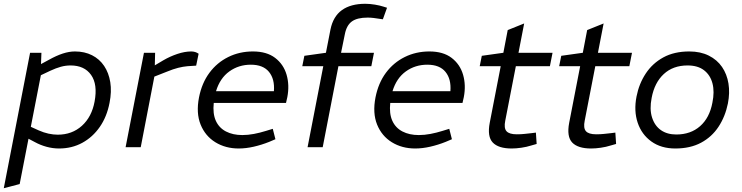

<svg xmlns="http://www.w3.org/2000/svg" viewBox="-30 -778 3921 1015"><path d="M282 7Q249 7 216 -2Q183 -11 154 -27L99 -56L121 -113L174 -89Q201 -77 226.5 -71.5Q252 -66 275 -66Q351 -66 403 -113Q455 -160 470 -241Q487 -332 451.5 -382Q416 -432 343 -432Q317 -432 291.5 -425Q266 -418 236 -404L181 -378L177 -434L227 -461Q268 -484 302 -495Q336 -506 366 -506Q417 -506 456.5 -486Q496 -466 520.5 -429.5Q545 -393 553 -343.5Q561 -294 549 -234Q535 -161 497.5 -107Q460 -53 405 -23Q350 7 282 7ZM-10 217 129 -499H189L186 -420L191 -406L74 195Z M634 0 731 -499H790L788 -415L769 -421L833 -459Q869 -480 908 -493Q947 -506 981 -506Q1003 -506 1020 -494L1007 -431Q984 -430 961 -428Q938 -426 912 -419.5Q886 -413 852 -399L786 -373L714 0Z M1232 7Q1162 7 1108.5 -26Q1055 -59 1030.5 -119.5Q1006 -180 1022 -263Q1037 -339 1077 -393Q1117 -447 1176.5 -476.5Q1236 -506 1307 -506Q1380 -506 1424.5 -472Q1469 -438 1485 -383Q1501 -328 1489 -265L1482 -234H1100Q1094 -177 1111 -139.5Q1128 -102 1164.5 -83Q1201 -64 1251 -64Q1281 -64 1312.5 -70Q1344 -76 1376 -86L1412 -97L1426 -42L1393 -28Q1353 -12 1311.5 -2.5Q1270 7 1232 7ZM1112 -296H1418Q1423 -360 1392 -398Q1361 -436 1296 -436Q1232 -436 1182.5 -400.5Q1133 -365 1112 -296Z M1596 0 1679 -428H1568L1579 -483L1693 -499L1717 -622Q1731 -691 1777.5 -724.5Q1824 -758 1901 -758Q1925 -758 1952 -753.5Q1979 -749 1997 -743L2016 -737L1994 -676L1980 -678Q1962 -681 1945 -683Q1928 -685 1914 -685Q1858 -685 1830 -664.5Q1802 -644 1793 -597L1773 -499H1947L1933 -428H1759L1676 0Z M2165 7Q2095 7 2041.5 -26Q1988 -59 1963.5 -119.5Q1939 -180 1955 -263Q1970 -339 2010 -393Q2050 -447 2109.5 -476.5Q2169 -506 2240 -506Q2313 -506 2357.5 -472Q2402 -438 2418 -383Q2434 -328 2422 -265L2415 -234H2033Q2027 -177 2044 -139.5Q2061 -102 2097.5 -83Q2134 -64 2184 -64Q2214 -64 2245.5 -70Q2277 -76 2309 -86L2345 -97L2359 -42L2326 -28Q2286 -12 2244.5 -2.5Q2203 7 2165 7ZM2045 -296H2351Q2356 -360 2325 -398Q2294 -436 2229 -436Q2165 -436 2115.5 -400.5Q2066 -365 2045 -296Z M2675 7Q2605 7 2575 -24.5Q2545 -56 2559 -129L2617 -428H2506L2517 -483L2631 -499L2654 -619L2741 -654L2711 -499H2891L2877 -428H2697L2641 -140Q2633 -101 2647.5 -84.5Q2662 -68 2702 -68Q2724 -68 2742 -70Q2760 -72 2779 -74L2803 -77L2807 -17L2779 -9Q2754 -1 2726 3Q2698 7 2675 7Z M3095 7Q3025 7 2995 -24.5Q2965 -56 2979 -129L3037 -428H2926L2937 -483L3051 -499L3074 -619L3161 -654L3131 -499H3311L3297 -428H3117L3061 -140Q3053 -101 3067.5 -84.5Q3082 -68 3122 -68Q3144 -68 3162 -70Q3180 -72 3199 -74L3223 -77L3227 -17L3199 -9Q3174 -1 3146 3Q3118 7 3095 7Z M3540 7Q3465 7 3413.5 -30Q3362 -67 3341 -129.5Q3320 -192 3335 -268Q3348 -335 3383.5 -389Q3419 -443 3476.5 -474.5Q3534 -506 3614 -506Q3673 -506 3717 -484Q3761 -462 3787 -424Q3813 -386 3821 -336.5Q3829 -287 3818 -231Q3804 -162 3768.5 -108Q3733 -54 3676 -23.5Q3619 7 3540 7ZM3545 -67Q3621 -67 3671 -111Q3721 -155 3736 -235Q3748 -293 3736.5 -337Q3725 -381 3692 -406.5Q3659 -432 3605 -432Q3528 -432 3479 -386.5Q3430 -341 3415 -261Q3403 -201 3417 -157Q3431 -113 3464 -90Q3497 -67 3545 -67Z"/></svg>

Font: REM Light
Style: Italic
Weight: 300
Italic angle: -11°
Designer: Octavio Pardo
Foundry: Ashler Design
Version: Version 1.005;gftools[0.9.28]